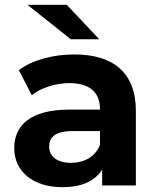

<svg xmlns="http://www.w3.org/2000/svg" viewBox="-20 -770 654 797"><path d="M395 -169C376 -119 329 -94 275 -94C218 -94 184 -120 184 -161C184 -198 206 -226 283 -226H395ZM239 7C318 7 374 -18 404 -66V0H544V-309C544 -469 450 -544 288 -544C203 -544 116 -522 58 -479L112 -375C151 -406 211 -425 268 -425C354 -425 395 -385 395 -317V-315H268C104 -315 39 -248 39 -155C39 -61 114 7 239 7ZM257 -750H94L274 -607H392Z"/></svg>

Font: Montserrat-Alt1
Style: Bold
Weight: 700
Designer: Differentunic
Foundry: Differentunic
Version: Version 7.222